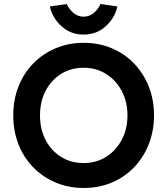

<svg xmlns="http://www.w3.org/2000/svg" viewBox="-20 -925 833 955"><path d="M396 10Q321 10 257 -17Q193 -44 145.5 -92.5Q98 -141 72 -207Q46 -273 46 -351Q46 -429 72 -495Q98 -561 145.5 -609.5Q193 -658 257 -685Q321 -712 396 -712Q472 -712 536 -685Q600 -658 647 -609Q694 -560 720 -494.5Q746 -429 746 -351Q746 -274 720 -208Q694 -142 647 -93Q600 -44 536 -17Q472 10 396 10ZM396 -114Q459 -114 508 -145Q557 -176 585.5 -229.5Q614 -283 614 -351Q614 -419 585.5 -472.5Q557 -526 508 -557Q459 -588 396 -588Q333 -588 284 -557.5Q235 -527 207 -473.5Q179 -420 179 -351Q179 -282 207 -228.5Q235 -175 284 -144.5Q333 -114 396 -114ZM396 -753Q332 -753 286.5 -794Q241 -835 228 -893L312 -905Q323 -880 345 -861Q367 -842 396 -842Q425 -842 447 -861Q469 -880 480 -905L564 -893Q551 -835 505.5 -794Q460 -753 396 -753Z"/></svg>

Font: Lexend Deca Medium
Style: Regular
Weight: 500
Designer: Bonnie Shaver-Troup, Thomas Jockin
Foundry: Lexend
Version: Version 1.008; ttfautohint (v1.8.4.7-5d5b)